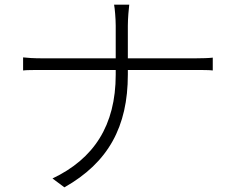

<svg xmlns="http://www.w3.org/2000/svg" viewBox="-20 -776 995 823"><path d="M79 -474C93 -476 127 -476 162 -476H476V-456C476 -238 382 -95 205 -11L256 27C444 -79 528 -233 528 -456V-476H817C843 -476 879 -476 892 -474V-529C879 -527 844 -526 818 -526H528V-666C528 -695 532 -742 534 -756H469C472 -742 476 -696 476 -666V-526H160C127 -526 93 -528 79 -530Z"/></svg>

Font: GenEiGothic-pro-Light
Style: Regular
Weight: 300
Designer: Ryoko NISHIZUKA (kana & ideographs); Paul D. Hunt (Latin, Greek & Cyrillic); Wenlong ZHANG (bopomofo); Sandoll Communica
Foundry: Adobe Systems Incorporated; o_tamon
Version: Version 1.000.140830